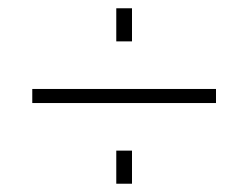

<svg xmlns="http://www.w3.org/2000/svg" viewBox="-20 -483 600 464"><path d="M58 -234V-268H502V-234ZM261 -39V-119H299V-39ZM261 -383V-463H299V-383Z"/></svg>

Font: Cairo Play ExtraLight
Style: Regular
Weight: 250
Version: Version 3.119